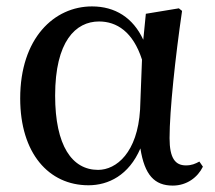

<svg xmlns="http://www.w3.org/2000/svg" viewBox="-20 -563 671 599"><path d="M256 15C318 15 382 -16 418 -100C431 -17 462 16 519 16C563 16 597 -10 613 -43L602 -59C589 -52 578 -47 560 -47C527 -47 509 -69 509 -132C509 -218 527 -385 548 -529L538 -537L435 -520L427 -439C395 -508 339 -543 267 -543C149 -543 43 -444 43 -256C43 -85 132 15 256 15ZM423 -377 417 -221C409 -87 343 -33 286 -33C205 -33 152 -108 152 -265C152 -434 216 -496 289 -496C344 -496 395 -464 423 -377Z"/></svg>

Font: GenKiMin2 TW SB
Style: Regular
Weight: 600
Version: Version 2.100;PS 2.1;hotconv 16.6.51;makeotf.lib2.5.65220 DE